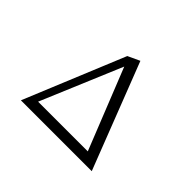

<svg xmlns="http://www.w3.org/2000/svg" viewBox="-152 -1034 1303 1303"><g transform="rotate(45 500.0 -382.5)"><path d="M726 -77 494 -659 249 -77ZM840 -1H160L458 -724L544 -764Z"/></g></svg>

Font: Kaisei Opti
Style: Regular
Weight: 400
Designer: Font-Kai, 金井和夫
Foundry: KAZUO KANAI
Version: Version 5.003